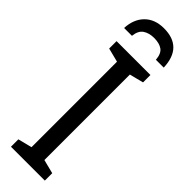

<svg xmlns="http://www.w3.org/2000/svg" viewBox="-309 -918 918 918"><g transform="rotate(45 150.0 -459.0)"><path d="M15 -784H68Q72 -822 94.5 -837Q117 -852 150 -852Q186 -852 206.5 -837.5Q227 -823 230 -784H283Q278 -918 151 -918Q90 -918 54 -882Q18 -846 15 -784ZM263 -50 192 -68V-646L263 -664V-714H34V-664L105 -646V-68L34 -50V0H263Z"/></g></svg>

Font: Noto Sans Display SemiCondensed
Style: Regular
Weight: 400
Width: 4
Designer: Monotype Design team
Foundry: Monotype Imaging Inc.
Version: 1.000